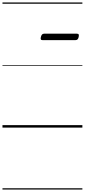

<svg xmlns="http://www.w3.org/2000/svg" viewBox="-20 -1030 685 1550"><path d="M324 -706Q312 -706 309.5 -712.5Q307 -719 310 -731Q313 -744 319 -751Q325 -758 336 -758H601Q613 -758 615.5 -751Q618 -744 615 -731Q612 -718 606 -712Q600 -706 588 -706ZM0 490H645V500H0ZM0 -20H645V0H0ZM0 -505H645V-500H0ZM0 -1010H645V-1000H0Z"/></svg>

Font: Playwrite TZ Guides
Style: Regular
Weight: 400
Designer: Veronika Burian, José Scaglione
Foundry: TypeTogether
Version: Version 1.003